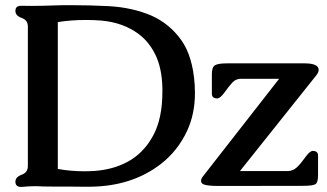

<svg xmlns="http://www.w3.org/2000/svg" viewBox="-20 -720 1286 754"><path d="M1222.2 -424.3 922.4 -48.3H1111.8Q1131.3 -49.3 1146.2 -63.2Q1161.1 -77.1 1181.6 -106Q1197.8 -127.4 1208 -127.4Q1229 -127.4 1229 -108.9V-31.7Q1229 -2.9 1218.5 3.4Q1208 9.8 1169.4 9.8L835 10.3Q797.4 9.8 783.7 5.4Q769.5 2 769.5 -10.3Q769.5 -18.6 779.3 -30.3L1076.2 -410.6H926.3Q906.7 -410.6 893.3 -396.7Q879.9 -382.8 859.9 -354.5Q843.8 -333.5 833.5 -333.5Q812 -333.5 812 -351.6V-429.2Q812 -455.6 823.7 -463.4Q835.4 -471.2 872.1 -471.2H1175.8Q1231.4 -471.2 1231.4 -445.8Q1231.4 -436 1222.2 -424.3ZM744.6 -386.7Q745.6 -370.1 745.6 -355Q745.6 -272.5 714.8 -206.1Q677.7 -127 611.3 -75.7Q498.5 11.2 336.4 13.2H297.4Q269 13.2 244.1 12.7H187Q146 12.7 125 11.2H113.8Q94.7 11.2 63.5 14.2Q40.5 14.2 40.5 -6.3Q40.5 -24.9 64.9 -33.7Q89.4 -42.5 89.4 -67.9V-616.2Q89.4 -641.1 64.9 -649.7Q40.5 -658.2 40.5 -677.2Q40.5 -697.3 63 -697.3Q83.5 -696.8 104.5 -696.8Q125 -696.8 146 -697.3Q188 -698.7 228.5 -699.7H257.3Q332.5 -699.7 408.7 -695.8Q500.5 -690.4 574.7 -658.7Q645 -627.4 691.2 -563.5Q737.3 -499.5 744.6 -386.7ZM207 -633.3V-56.6Q256.8 -47.4 311 -47.4Q332 -47.4 352.1 -48.8Q423.8 -54.2 479 -83.5Q544.4 -117.7 582.5 -189.5Q617.7 -255.9 617.7 -359.4V-375.5Q615.7 -452.6 590.6 -504.4Q565.4 -556.2 524.4 -586.4Q464.4 -631.3 378.4 -639.2Q348.6 -641.6 317.9 -641.6Q258.8 -641.6 207 -633.3Z"/></svg>

Font: Caudex
Style: Bold
Weight: 700
Version: Version 1.01